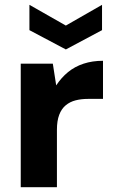

<svg xmlns="http://www.w3.org/2000/svg" viewBox="-20 -776 470 796"><path d="M66 0V-512H199L213 -422Q234 -454 262 -477Q290 -500 326.5 -512Q363 -524 407 -524V-366H345Q317 -366 293.5 -360Q270 -354 252.5 -339.5Q235 -325 225.5 -300Q216 -275 216 -238V0ZM253 -571 102 -651V-756L253 -670L403 -756V-651Z"/></svg>

Font: DM Sans 12pt Black
Style: Regular
Weight: 900
Version: Version 4.004;gftools[0.9.30]